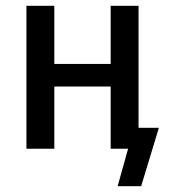

<svg xmlns="http://www.w3.org/2000/svg" viewBox="-20 -512 597 661"><path d="M385 129 421 0H368V-72H527L466 129ZM71 0V-492H167V-292H361V-492H457V0H361V-214H167V0Z"/></svg>

Font: Nunito Sans 10pt Condensed SemiBold
Style: Regular
Weight: 600
Width: 3
Designer: Vernon Adams
Foundry: Vernon Adams
Version: Version 3.101;gftools[0.9.27]